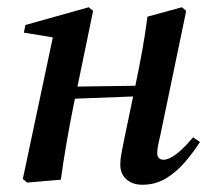

<svg xmlns="http://www.w3.org/2000/svg" viewBox="-20 -496 591 530"><path d="M55 8 43 -2 128 -403 148 -389 46 -406 50 -427 225 -476 237 -466 212 -345 183 -205Q173 -155 164 -103.5Q155 -52 148 0ZM118 -221V-256L408 -260V-232ZM373 14Q346 14 329 -1Q312 -16 312 -42Q312 -56 315.5 -74.5Q319 -93 324 -117L355 -266Q365 -314 373 -358.5Q381 -403 387 -450L482 -476L494 -466L422 -120Q418 -104 416 -93Q414 -82 414 -72Q414 -64 419 -59.5Q424 -55 431 -55Q446 -55 467 -71Q488 -87 513 -117L532 -104Q514 -76 490.5 -48.5Q467 -21 438 -3.5Q409 14 373 14Z"/></svg>

Font: Source Serif 4 48pt SemiBold
Style: Italic
Weight: 600
Italic angle: -12°
Designer: Frank Grießhammer
Foundry: Adobe Systems Incorporated
Version: Version 4.004;hotconv 1.0.116;makeotfexe 2.5.65601